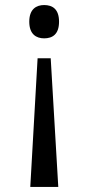

<svg xmlns="http://www.w3.org/2000/svg" viewBox="-20 -561 351 761"><path d="M155 -541C124 -541 96 -525 96 -475C96 -425 124 -409 155 -409C188 -409 214 -425 214 -475C214 -525 188 -541 155 -541ZM181 -330H129L100 180H211Z"/></svg>

Font: Noto Serif Thai SemiCondensed
Style: Regular
Weight: 400
Width: 4
Designer: Monotype Design Team
Foundry: Monotype Imaging Inc.
Version: Version 2.002